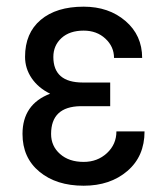

<svg xmlns="http://www.w3.org/2000/svg" viewBox="-20 -558 511 587"><path d="M136.2 -148.4Q136.2 -111.3 163.6 -87.2Q190.9 -63 235.8 -63Q277.8 -63 306.9 -89.8Q335.9 -116.7 335.9 -156.2H421.9Q421.9 -80.1 369.4 -35.2Q316.9 9.8 235.8 9.8Q152.3 9.8 100.6 -33Q48.8 -75.7 48.8 -148.4Q48.8 -239.3 133.3 -271.5Q97.2 -289.1 76.9 -318.8Q56.6 -348.6 56.6 -384.3Q56.6 -457 104.5 -497.3Q152.3 -537.6 235.8 -537.6Q312.5 -537.6 363.5 -493.9Q414.6 -450.2 414.6 -380.9H328.6Q328.6 -415.5 302.2 -439.9Q275.9 -464.4 235.8 -464.4Q192.9 -464.4 168 -441.7Q143.1 -418.9 143.1 -383.8Q143.1 -305.7 233.4 -305.7H316.9V-233.4H226.1Q136.2 -231.9 136.2 -148.4Z"/></svg>

Font: MAUL Condensed
Style: Condensed Regular
Weight: 400
Designer: MAUL
Version: Version 1.0; 2020; ttfautohint (v1.8.3)